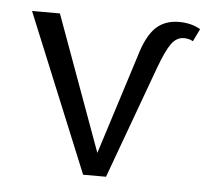

<svg xmlns="http://www.w3.org/2000/svg" viewBox="-39 -460 545 501"><g transform="rotate(5 233.5 -209.5)"><path d="M411 -419Q443 -419 467 -405L451 -372Q441 -378 427 -378Q408 -378 394.5 -359.5Q381 -341 364 -295L256 0H196L26 -414H99L228 -60L311 -321Q326 -373 349.5 -396Q373 -419 411 -419Z"/></g></svg>

Font: EauTestInfant
Style: Regular
Weight: 400
Designer: Christian Thalmann (Catharsis Fonts)
Version: Version 0.001;PS 000.001;hotconv 1.0.88;makeotf.lib2.5.64775